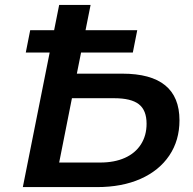

<svg xmlns="http://www.w3.org/2000/svg" viewBox="-20 -762 788 782"><path d="M73 0 221 -742H349L293 -462H478Q711 -462 711 -272Q711 -190 669.5 -128.5Q628 -67 552.5 -33.5Q477 0 375 0ZM221 -100H388Q446 -100 488.5 -119Q531 -138 554 -174Q577 -210 577 -258Q577 -313 545.5 -337.5Q514 -362 445 -362H273ZM85 -548 103 -639H539L521 -548Z"/></svg>

Font: MOST Montserrat SemiBold
Style: Italic
Weight: 600
Italic angle: -11.3°
Designer: Julieta Ulanovsky
Foundry: Julieta Ulanovsky
Version: Version 8.000;March 11, 2024;FontCreator 15.0.0.2926 64-bit